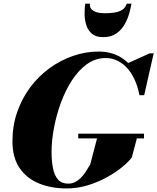

<svg xmlns="http://www.w3.org/2000/svg" viewBox="-20 -1050 884 1080"><path d="M355 10Q268.5 10 199.5 -18Q130.5 -46 90.2 -104.8Q50 -163.5 50 -255Q50 -343 76.8 -420Q103.5 -497 150.5 -559.5Q197.5 -622 259.2 -666.8Q321 -711.5 391.5 -735.8Q462 -760 535 -760Q605 -760 658 -728.5Q711 -697 742.8 -641.5Q774.5 -586 779.5 -514.5H764.5Q754.5 -566 736 -604.8Q717.5 -643.5 692.5 -670Q667.5 -696.5 637.5 -710Q607.5 -723.5 575 -723.5Q516.5 -723.5 468.5 -688.8Q420.5 -654 383.5 -596.2Q346.5 -538.5 321.2 -468.5Q296 -398.5 283 -327.2Q270 -256 270 -195.5Q270 -144.5 278 -104Q286 -63.5 306.2 -40.2Q326.5 -17 363.5 -17Q383.5 -17 400.5 -25Q417.5 -33 432.5 -47.5Q447.5 -62 460.8 -82Q474 -102 487.5 -125L528.5 -281.5H752.5L721.5 -165Q705 -141.5 668.8 -111.5Q632.5 -81.5 582.8 -53.8Q533 -26 474.5 -8Q416 10 355 10ZM420 -271.5V-298H790V-271.5ZM765 -514.5 755 -581.5Q742 -608.5 726 -637.5Q710 -666.5 691.5 -691L822 -750H844.5L791 -514.5ZM559.5 -841Q518 -841 495.5 -861.5Q473 -882 464.2 -912.5Q455.5 -943 455.8 -975Q456 -1007 459.5 -1029.5H486Q483.5 -1011 493.5 -999.2Q503.5 -987.5 523 -981.5Q542.5 -975.5 569.5 -975.5Q596.5 -975.5 621.8 -979Q647 -982.5 666 -993.8Q685 -1005 693 -1029.5H719.5Q716 -1007 707 -975Q698 -943 680.8 -912.5Q663.5 -882 634 -861.5Q604.5 -841 559.5 -841Z"/></svg>

Font: Bodoni Moda 9pt Black
Style: Italic
Weight: 900
Italic angle: -13°
Designer: Owen Earl
Foundry: indestructible type
Version: Version 2.004